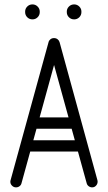

<svg xmlns="http://www.w3.org/2000/svg" viewBox="-20 -833 481 854"><path d="M195.9 -645.4Q197.8 -653.2 204.4 -658.4Q211 -663.6 220.2 -663.6Q230.4 -663.6 237.4 -656.2Q244.4 -648.9 244.4 -638.8V-630.9L75.6 -17.9Q73.8 -10 66.9 -4.8Q60.1 0.4 50.9 0.4Q41.1 0.4 33.6 -7Q26 -14.4 26 -24.5Q26 -29 27.8 -34.2ZM106 -158.9Q95.2 -158.9 87.9 -165.9Q80.5 -173 80.5 -183.8Q80.5 -194.5 87.9 -201.9Q95.2 -209.2 106 -209.2H334.2Q345 -209.2 352.4 -201.9Q359.8 -194.5 359.8 -183.8Q359.8 -173 352.4 -165.9Q345 -158.9 334.2 -158.9ZM125.4 -260.4Q114.6 -260.4 107.6 -267.4Q100.5 -274.5 100.5 -285.2Q100.5 -295.6 107.6 -303.2Q114.6 -310.8 125.4 -310.8H315.9Q326.6 -310.8 334 -303.2Q341.4 -295.6 341.4 -285.2Q341.4 -274.5 334 -267.4Q326.6 -260.4 315.9 -260.4ZM413.1 -32.4Q413.5 -30.2 413.9 -28.4Q414.2 -26.6 414.2 -25.1Q414.2 -15 407.2 -7.3Q400.1 0.4 390 0.4Q381.4 0.4 374.4 -4.8Q367.5 -10 365.6 -17.9L196.5 -630.9L196.1 -638.1Q196.1 -648.9 203.1 -656.2Q210.1 -663.6 220.2 -663.6Q229.5 -663.6 236.1 -658.4Q242.8 -653.2 245 -645.4ZM277.1 -781.4Q277.1 -794.5 286.6 -803.9Q296 -813.4 309.8 -813.4Q323.2 -813.4 332.7 -803.9Q342.1 -794.5 342.1 -781.4V-779.1Q342.1 -765.6 332.7 -756.2Q323.2 -746.8 309.8 -746.8Q296 -746.8 286.6 -756.2Q277.1 -765.6 277.1 -779.1ZM91.8 -781.4Q91.8 -794.5 101.2 -803.9Q110.6 -813.4 124.4 -813.4Q137.9 -813.4 147.3 -803.9Q156.8 -794.5 156.8 -781.4V-779.1Q156.8 -765.6 147.3 -756.2Q137.9 -746.8 124.4 -746.8Q110.6 -746.8 101.2 -756.2Q91.8 -765.6 91.8 -779.1Z"/></svg>

Font: Libertine-Super Thin
Style: Regular
Weight: 100
Designer: Bastien Sozeau
Foundry: NBR — Bastien Sozeau
Version: Version 2.003;gftools[0.9.33]